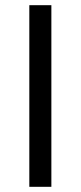

<svg xmlns="http://www.w3.org/2000/svg" viewBox="-20 -720 311 740"><path d="M93 -700H178V0H93Z"/></svg>

Font: Oak Sans
Style: Regular
Weight: 400
Designer: Erik Kennedy, Walven
Foundry: Erik Kennedy, Walven
Version: Version 1.000